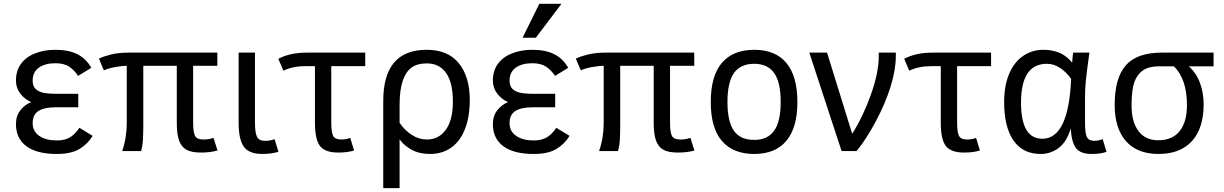

<svg xmlns="http://www.w3.org/2000/svg" viewBox="-20 -786 6371 999"><path d="M461.9 -79.1Q438 -38.1 394.5 -11.5Q351.1 15.1 275.9 15.1Q171.4 15.1 117.2 -25.4Q63 -65.9 63 -140.1Q63 -183.1 85.9 -212.2Q108.9 -241.2 142.1 -254.9Q108.9 -269 85.9 -298.6Q63 -328.1 63 -367.2Q63 -417 88.4 -452.9Q113.8 -488.8 161.4 -507.8Q209 -526.9 268.1 -526.9Q336.9 -526.9 382.6 -503.9Q428.2 -481 455.1 -433.1L386.2 -391.1Q367.2 -420.9 340.1 -439Q313 -457 268.1 -457Q214.8 -457 182.4 -434.1Q149.9 -411.1 149.9 -366.2Q149.9 -340.8 162.6 -326.2Q175.3 -311.5 200.2 -304.7Q225.1 -297.9 278.8 -297.9H387.2V-228H273.9Q210 -228 179.9 -208.5Q149.9 -189 149.9 -145Q149.9 -102.1 184.8 -78.6Q219.7 -55.2 275.9 -55.2Q317.9 -55.2 345 -72Q372.1 -88.9 393.1 -121.1Z M1111.8 -2.9Q1072.8 7.8 1026.9 7.8Q977.1 7.8 950.9 -6.3Q924.8 -20.5 912.4 -53.2Q899.9 -85.9 899.9 -147V-443.8H725.6V-140.1Q725.6 -92.8 723.6 -58.8Q721.7 -24.9 713.9 0H615.7Q639.6 -69.3 639.6 -146V-443.8Q619.6 -443.8 582.5 -437.7Q545.4 -431.6 520.5 -419.9L494.6 -481Q516.6 -492.2 556.6 -502.2Q596.7 -512.2 648.9 -512.2H1110.8V-443.8H984.9V-148.9Q984.9 -97.2 994.9 -78.6Q1004.9 -60.1 1038.6 -60.1Q1067.9 -60.1 1090.8 -68.8Z M1428.7 3.9Q1390.6 15.1 1344.7 15.1Q1276.4 15.1 1249 -22.2Q1221.7 -59.6 1221.7 -147V-512.2H1306.6V-148.9Q1306.6 -97.2 1316.7 -75.2Q1326.7 -53.2 1359.9 -53.2Q1385.7 -53.2 1408.7 -62Z M1880.4 -441.9H1703.6V-148.9Q1703.6 -97.2 1713.6 -78.6Q1723.6 -60.1 1755.4 -60.1Q1782.2 -60.1 1802.2 -68.8L1822.3 -2.9Q1787.6 7.8 1740.2 7.8Q1671.9 7.8 1645.3 -26.1Q1618.7 -60.1 1618.7 -147V-441.9H1571.3Q1502.4 -441.9 1454.6 -418L1428.2 -480Q1488.3 -512.2 1576.7 -512.2H1880.4Z M1974.1 192.9V-261.2Q1974.1 -526.9 2200.2 -526.9Q2311 -526.9 2367.7 -456.5Q2424.3 -386.2 2424.3 -266.1Q2424.3 -177.2 2398.9 -113.5Q2373.5 -49.8 2326.9 -17.3Q2280.3 15.1 2217.3 15.1Q2162.1 15.1 2122.1 -6.8Q2082 -28.8 2059.1 -61V192.9ZM2059.1 -147Q2084.5 -108.9 2121.8 -84.5Q2159.2 -60.1 2201.2 -60.1Q2262.7 -60.1 2299.6 -110.8Q2336.4 -161.6 2336.4 -256.8Q2336.4 -356.9 2301 -406.5Q2265.6 -456.1 2201.2 -456.1Q2149.9 -456.1 2120.4 -433.8Q2090.8 -411.6 2075 -364Q2059.1 -316.4 2059.1 -238.8Z M2768.1 -589.8H2699.2L2786.1 -766.1H2901.4ZM2943.4 -79.1Q2919.4 -38.1 2876 -11.5Q2832.5 15.1 2757.3 15.1Q2652.8 15.1 2598.6 -25.4Q2544.4 -65.9 2544.4 -140.1Q2544.4 -183.1 2567.4 -212.2Q2590.3 -241.2 2623.5 -254.9Q2590.3 -269 2567.4 -298.6Q2544.4 -328.1 2544.4 -367.2Q2544.4 -417 2569.8 -452.9Q2595.2 -488.8 2642.8 -507.8Q2690.4 -526.9 2749.5 -526.9Q2818.4 -526.9 2864 -503.9Q2909.7 -481 2936.5 -433.1L2867.7 -391.1Q2848.6 -420.9 2821.5 -439Q2794.4 -457 2749.5 -457Q2696.3 -457 2663.8 -434.1Q2631.3 -411.1 2631.3 -366.2Q2631.3 -340.8 2644 -326.2Q2656.7 -311.5 2681.6 -304.7Q2706.5 -297.9 2760.3 -297.9H2868.7V-228H2755.4Q2691.4 -228 2661.4 -208.5Q2631.3 -189 2631.3 -145Q2631.3 -102.1 2666.3 -78.6Q2701.2 -55.2 2757.3 -55.2Q2799.3 -55.2 2826.4 -72Q2853.5 -88.9 2874.5 -121.1Z M3593.3 -2.9Q3554.2 7.8 3508.3 7.8Q3458.5 7.8 3432.4 -6.3Q3406.2 -20.5 3393.8 -53.2Q3381.3 -85.9 3381.3 -147V-443.8H3207V-140.1Q3207 -92.8 3205.1 -58.8Q3203.1 -24.9 3195.3 0H3097.2Q3121.1 -69.3 3121.1 -146V-443.8Q3101.1 -443.8 3064 -437.7Q3026.9 -431.6 3002 -419.9L2976.1 -481Q2998 -492.2 3038.1 -502.2Q3078.1 -512.2 3130.4 -512.2H3592.3V-443.8H3466.3V-148.9Q3466.3 -97.2 3476.3 -78.6Q3486.3 -60.1 3520 -60.1Q3549.3 -60.1 3572.3 -68.8Z M4128.9 -254.9Q4128.9 -121.6 4071.5 -53.2Q4014.2 15.1 3904.3 15.1Q3794.4 15.1 3736.3 -52.5Q3678.2 -120.1 3678.2 -254.9Q3678.2 -392.1 3736.6 -459.5Q3794.9 -526.9 3904.3 -526.9Q4014.6 -526.9 4071.8 -458.3Q4128.9 -389.6 4128.9 -254.9ZM4042 -254.9Q4042 -359.4 4007.6 -406.7Q3973.1 -454.1 3904.3 -454.1Q3833.5 -454.1 3799.3 -406.5Q3765.1 -358.9 3765.1 -254.9Q3765.1 -154.8 3798.1 -106.4Q3831.1 -58.1 3904.3 -58.1Q3974.1 -58.1 4008.1 -106Q4042 -153.8 4042 -254.9Z M4283.2 -512.2 4414.1 -89.8Q4472.2 -182.6 4512.2 -295.9Q4552.2 -409.2 4552.2 -492.2V-512.2H4641.1V-495.1Q4641.1 -422.9 4614 -335.7Q4586.9 -248.5 4537.6 -155.8Q4488.3 -63 4437 0H4358.9L4190.9 -512.2Z M5136.7 -441.9H4960V-148.9Q4960 -97.2 4970 -78.6Q4980 -60.1 5011.7 -60.1Q5038.6 -60.1 5058.6 -68.8L5078.6 -2.9Q5043.9 7.8 4996.6 7.8Q4928.2 7.8 4901.6 -26.1Q4875 -60.1 4875 -147V-441.9H4827.6Q4758.8 -441.9 4710.9 -418L4684.6 -480Q4744.6 -512.2 4833 -512.2H5136.7Z M5737.3 3.9Q5708 15.1 5659.7 15.1Q5600.6 15.1 5577.6 -16.8Q5554.7 -48.8 5551.3 -118.2Q5531.2 -48.8 5489.3 -16.8Q5447.3 15.1 5394.5 15.1Q5302.2 15.1 5253.4 -54.9Q5204.6 -125 5204.6 -254.9Q5204.6 -338.9 5230 -400.1Q5255.4 -461.4 5302 -494.1Q5348.6 -526.9 5409.7 -526.9Q5450.7 -526.9 5488.5 -512.9Q5526.4 -499 5558.6 -460Q5561.5 -500 5563.5 -512.2H5648.4Q5632.8 -402.8 5629.2 -359.9Q5625.5 -316.9 5625.5 -280.8V-148.9Q5625.5 -92.3 5635.3 -72.8Q5645 -53.2 5674.3 -53.2Q5695.3 -53.2 5717.3 -62ZM5403.3 -64Q5540 -64 5553.2 -376Q5527.3 -412.1 5494.9 -433.1Q5462.4 -454.1 5427.2 -454.1Q5292.5 -454.1 5292.5 -252Q5292.5 -64 5403.3 -64Z M6294.4 -512.2V-440.9H6165.5Q6205.6 -404.8 6224.1 -353.3Q6242.7 -301.8 6242.7 -244.1Q6242.7 -118.2 6181.6 -51.5Q6120.6 15.1 6007.8 15.1Q5897.5 15.1 5838.6 -51.5Q5779.8 -118.2 5779.8 -240.2Q5779.8 -379.9 5837.6 -446Q5895.5 -512.2 6025.9 -512.2ZM6009.8 -440.9Q5958 -440.9 5927.2 -419.9Q5896.5 -398.9 5882.1 -358.6Q5867.7 -318.4 5867.7 -236.8Q5867.7 -151.4 5903.8 -103.8Q5939.9 -56.2 6005.9 -56.2Q6079.6 -56.2 6117.7 -103.5Q6155.8 -150.9 6155.8 -238.8Q6155.8 -375 6087.9 -440.9Z"/></svg>

Font: ClearSansRegular
Style: Regular
Weight: 400
Foundry: Intel Corporation
Version: Version 1.00